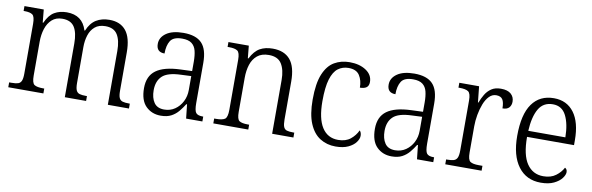

<svg xmlns="http://www.w3.org/2000/svg" viewBox="-43 -890 3838 1244"><g transform="rotate(10 1876.0 -267.5)"><path d="M29 0V-32H44Q71 -32 86.5 -36.5Q102 -41 109 -56.5Q116 -72 116 -105V-432Q116 -480 100 -492Q84 -504 47 -504H41V-536H168L176 -451H180Q203 -503 237.5 -523.5Q272 -544 319 -544Q422 -544 451 -448H455Q476 -499 512.5 -521.5Q549 -544 600 -544Q671 -544 708.5 -498Q746 -452 746 -355V-104Q746 -71 753 -56Q760 -41 775.5 -36.5Q791 -32 818 -32H823V0H684V-354Q684 -423 660.5 -461Q637 -499 581 -499Q538 -499 512 -477Q486 -455 474.5 -419Q463 -383 463 -341V-105Q463 -72 470 -56.5Q477 -41 492.5 -36.5Q508 -32 534 -32H541V0H401V-354Q401 -424 377.5 -461Q354 -498 298 -498Q256 -498 229.5 -474Q203 -450 190.5 -411Q178 -372 178 -326V-103Q178 -54 195 -43Q212 -32 253 -32H260V0Z M1033 10Q974 10 935 -28.5Q896 -67 896 -148Q896 -227 948 -265Q1000 -303 1107 -307L1184 -310V-372Q1184 -413 1176.5 -443Q1169 -473 1147.5 -489.5Q1126 -506 1085 -506Q1027 -506 1007.5 -475Q988 -444 988 -391Q934 -391 934 -445Q934 -488 974 -516Q1014 -544 1087 -544Q1169 -544 1207.5 -504Q1246 -464 1246 -375V-111Q1246 -62 1257.5 -47Q1269 -32 1302 -32H1306V0H1199L1189 -92H1184Q1168 -66 1148.5 -42.5Q1129 -19 1101.5 -4.5Q1074 10 1033 10ZM1048 -33Q1088 -33 1118.5 -54Q1149 -75 1166.5 -109.5Q1184 -144 1184 -185V-277L1117 -274Q1029 -271 994.5 -238Q960 -205 960 -145Q960 -95 981 -64Q1002 -33 1048 -33Z M1378 0V-32H1390Q1431 -32 1448 -43.5Q1465 -55 1465 -105V-433Q1465 -481 1448 -492.5Q1431 -504 1394 -504H1383V-536H1517L1525 -454H1529Q1555 -505 1590 -524.5Q1625 -544 1674 -544Q1750 -544 1789 -498Q1828 -452 1828 -354V-105Q1828 -72 1834.5 -56.5Q1841 -41 1856 -36.5Q1871 -32 1898 -32H1905V0H1765V-354Q1765 -420 1740.5 -459.5Q1716 -499 1656 -499Q1609 -499 1580.5 -475.5Q1552 -452 1539.5 -413Q1527 -374 1527 -326V-102Q1527 -54 1543.5 -43Q1560 -32 1600 -32H1608V0Z M2183 10Q2126 10 2081 -18Q2036 -46 2010.5 -106.5Q1985 -167 1985 -264Q1985 -371 2010.5 -432Q2036 -493 2080 -518.5Q2124 -544 2180 -544Q2245 -544 2288 -515.5Q2331 -487 2331 -440Q2331 -415 2316 -404Q2301 -393 2273 -393Q2273 -440 2252 -473Q2231 -506 2179 -506Q2140 -506 2110.5 -484Q2081 -462 2065 -409.5Q2049 -357 2049 -265Q2049 -150 2086 -92.5Q2123 -35 2192 -35Q2242 -35 2273 -60Q2304 -85 2320 -120Q2332 -108 2332 -86Q2332 -66 2315.5 -43.5Q2299 -21 2266 -5.5Q2233 10 2183 10Z M2552 10Q2493 10 2454 -28.5Q2415 -67 2415 -148Q2415 -227 2467 -265Q2519 -303 2626 -307L2703 -310V-372Q2703 -413 2695.5 -443Q2688 -473 2666.5 -489.5Q2645 -506 2604 -506Q2546 -506 2526.5 -475Q2507 -444 2507 -391Q2453 -391 2453 -445Q2453 -488 2493 -516Q2533 -544 2606 -544Q2688 -544 2726.5 -504Q2765 -464 2765 -375V-111Q2765 -62 2776.5 -47Q2788 -32 2821 -32H2825V0H2718L2708 -92H2703Q2687 -66 2667.5 -42.5Q2648 -19 2620.5 -4.5Q2593 10 2552 10ZM2567 -33Q2607 -33 2637.5 -54Q2668 -75 2685.5 -109.5Q2703 -144 2703 -185V-277L2636 -274Q2548 -271 2513.5 -238Q2479 -205 2479 -145Q2479 -95 2500 -64Q2521 -33 2567 -33Z M2904 0V-32H2912Q2937 -32 2953 -36.5Q2969 -41 2976.5 -56.5Q2984 -72 2984 -106V-433Q2984 -481 2966.5 -492.5Q2949 -504 2909 -504H2902V-536H3032L3043 -431H3046Q3057 -460 3072.5 -486Q3088 -512 3112.5 -528.5Q3137 -545 3175 -545Q3219 -545 3241 -525.5Q3263 -506 3263 -475Q3263 -451 3249.5 -436Q3236 -421 3206 -421Q3206 -461 3194 -479.5Q3182 -498 3152 -498Q3126 -498 3106 -477.5Q3086 -457 3073 -423.5Q3060 -390 3053 -351Q3046 -312 3046 -275V-103Q3046 -54 3063 -43Q3080 -32 3118 -32H3143V0Z M3533 10Q3438 10 3384.5 -61.5Q3331 -133 3331 -263Q3331 -404 3381 -474Q3431 -544 3524 -544Q3609 -544 3656.5 -480.5Q3704 -417 3704 -299V-267H3395Q3395 -148 3434 -91Q3473 -34 3542 -34Q3592 -34 3624 -58Q3656 -82 3672 -113Q3678 -110 3682.5 -103.5Q3687 -97 3687 -86Q3687 -68 3670 -45.5Q3653 -23 3619 -6.5Q3585 10 3533 10ZM3640 -307Q3639 -395 3611.5 -449.5Q3584 -504 3524 -504Q3461 -504 3431 -452Q3401 -400 3396 -307Z"/></g></svg>

Font: Noto Serif Armenian SemiCondensed Light
Style: Regular
Weight: 300
Width: 4
Designer: Monotype Design Team
Foundry: Monotype Imaging Inc.
Version: Version 2.008; ttfautohint (v1.8.4.7-5d5b)